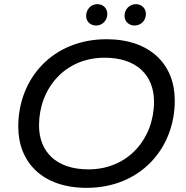

<svg xmlns="http://www.w3.org/2000/svg" viewBox="-20 -897 895 925"><path d="M443 -774C472 -774 497 -797 497 -830C497 -858 476 -877 449 -877C420 -877 395 -854 395 -820C395 -793 416 -774 443 -774ZM628 -774C658 -774 683 -797 683 -830C683 -858 661 -877 635 -877C605 -877 580 -854 580 -820C580 -793 602 -774 628 -774ZM397 8C655 8 822 -180 822 -413C822 -588 702 -708 493 -708C235 -708 68 -520 68 -287C68 -112 188 8 397 8ZM406 -81C250 -81 168 -167 168 -293C168 -469 291 -619 484 -619C640 -619 722 -533 722 -407C722 -231 599 -81 406 -81Z"/></svg>

Font: AWKNG-Font Medium
Style: Italic
Weight: 500
Italic angle: -11.3°
Designer: Awakening Church
Foundry: Awakening Church
Version: Version 1.700;PS 001.700;hotconv 1.0.88;makeotf.lib2.5.64775